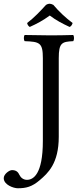

<svg xmlns="http://www.w3.org/2000/svg" viewBox="-88 -834 430 1026"><path d="M197 -808C181.6 -815.7 172 -816.4 158 -808C127 -774 94 -739 57 -711C59 -702 62 -696 71 -690C109 -707 141 -724 178 -751C211 -726 245 -708 284 -690C293.1 -693.8 297.2 -701.9 300 -711C264 -738 227 -772 197 -808ZM226 -523C226 -606 243 -611 303 -614C309 -620 309 -641 303 -647C265 -646 221.7 -645 183 -645C146.7 -645 94 -646 44 -647C38 -641 38 -620 44 -614C124 -611 141 -606 141 -523V-81C141 99 89 127 56 127C36.9 127 22.7 115.2 15.7 100.5C9.7 87.8 0.9 75 -24 75C-38 75 -68 96 -68 118C-68 154 -15 172 7 172C52 172 83 164 124 129C167.7 91.7 226 40 226 -103Z"/></svg>

Font: Libertinus Math
Style: Regular
Weight: 400
Designer: Philipp H. Poll
Foundry: Khaled Hosny
Version: Version 6.2